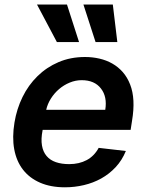

<svg xmlns="http://www.w3.org/2000/svg" viewBox="-20 -799 633 830"><path d="M42.6 -269.5Q52.2 -328.1 77.4 -379.6Q102.6 -431.1 141.9 -469.6Q181.1 -508.2 233 -530.4Q284.8 -552.6 347.7 -552.6Q380 -552.6 410 -545.6Q440 -538.7 465.4 -524.3Q490.8 -509.9 510.7 -487.4Q530.5 -464.8 542.6 -433.6Q566.8 -372.2 550.8 -277L544.7 -237.6H164.4L164.1 -235.8Q156.6 -197.8 161.4 -170.1Q166.2 -142.4 181.5 -124.5Q196.7 -106.5 221.6 -98Q246.4 -89.5 279.1 -89.5Q322.1 -89.5 354.8 -106.9Q387.4 -124.3 406.6 -159.8L524.1 -146.3Q507.5 -105.8 479.9 -76.3Q452.4 -46.9 417.6 -27.5Q382.8 -8.2 342.7 1.2Q302.6 10.7 260.7 10.7Q199.2 10.7 153.4 -9.2Q107.6 -29.1 79.4 -65.5Q51.1 -101.9 41.5 -153.8Q32 -205.6 42.6 -269.5ZM179.7 -324.2H435Q444.2 -380.7 416.5 -416.2Q388.8 -452.4 333.1 -452.4Q306.5 -452.4 281.2 -441.9Q256 -431.5 235.4 -413.9Q214.8 -396.3 200.1 -373Q185.4 -349.8 179.7 -324.2ZM139.9 -779.5H269.5L321.7 -617.2H225.9ZM467.7 -779.5 487.2 -617.2H393.1L340.6 -779.5Z"/></svg>

Font: Inter P Semi Bold
Style: Italic
Weight: 600
Italic angle: 9.39999°
Designer: Rasmus Andersson
Foundry: rsms
Version: Version 3.018;git-588b23468